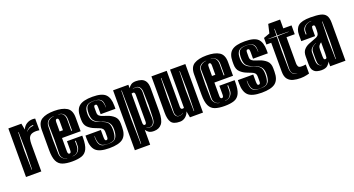

<svg xmlns="http://www.w3.org/2000/svg" viewBox="-46 -1154 3395 1840"><g transform="rotate(-20 1651.5 -234.5)"><path d="M25 0V-495H158L170 -431Q183 -464 211 -481.5Q239 -499 273 -499Q286 -499 299 -496V-377Q281 -380 264 -380Q250 -380 235 -377Q220 -374 209 -366Q192 -353 186.5 -330.5Q181 -308 181 -279V0ZM185 -402Q191 -414 212.5 -425.5Q234 -437 259 -437V-445Q233 -445 212 -431.5Q191 -418 185 -405ZM100 -47H104L109 -240L105 -429H101L96 -240Z M494 12Q435 12 396.5 -1.5Q358 -15 339.5 -53.5Q321 -92 321 -166V-373Q321 -447 366 -475Q411 -503 494 -503Q577 -503 622 -475Q667 -447 667 -373V-233H477V-98Q477 -81 481.5 -74.5Q486 -68 494 -68Q502 -68 506.5 -74.5Q511 -81 511 -98V-188H667V-167Q667 -93 648.5 -54Q630 -15 592 -1.5Q554 12 494 12ZM584 -267H592V-382Q592 -415 574.5 -436.5Q557 -458 521 -458V-456Q556 -456 570 -434.5Q584 -413 584 -382ZM457 -33V-35Q435 -35 417 -54Q399 -73 400 -102L403 -245L400 -389Q399 -418 422.5 -436.5Q446 -455 474 -455V-457Q439 -457 416 -438.5Q393 -420 392 -383L389 -245L392 -103Q393 -72 414 -52.5Q435 -33 457 -33ZM477 -300H511V-393Q511 -410 506.5 -416.5Q502 -423 494 -423Q486 -423 481.5 -416.5Q477 -410 477 -393ZM513 -33Q549 -33 570.5 -56.5Q592 -80 592 -113V-164H584V-113Q584 -82 566 -58.5Q548 -35 513 -35Z M872 14Q772 14 734 -23Q696 -60 696 -144V-178H853V-109Q853 -90 856 -79Q859 -68 870 -68Q880 -68 883.5 -76Q887 -84 887 -95V-141Q887 -167 876.5 -179Q866 -191 847 -198Q828 -205 804 -215Q766 -229 737.5 -256Q709 -283 709 -335V-363Q709 -439 749.5 -472Q790 -505 885 -505Q981 -505 1017.5 -469Q1054 -433 1054 -353V-321H903V-384Q903 -404 900 -414Q897 -423 886 -423Q875 -423 872 -415.5Q869 -408 869 -397V-350Q869 -327 882.5 -315.5Q896 -304 916.5 -298Q937 -292 958 -284Q997 -271 1025.5 -245Q1054 -219 1054 -170V-134Q1054 -54 1012 -20Q970 14 872 14ZM873 -29Q882 -29 894 -29.5Q906 -30 914 -32Q946 -39 960 -66.5Q974 -94 974 -142Q974 -184 956.5 -207.5Q939 -231 904 -244L879 -253L853 -265Q819 -281 808 -305Q797 -329 797 -366Q797 -410 808.5 -431.5Q820 -453 850 -459Q857 -461 866 -461.5Q875 -462 883 -462H898Q902 -462 905 -461.5Q908 -461 911 -460Q944 -455 957.5 -433Q971 -411 971 -366H973Q976 -414 962 -435.5Q948 -457 911 -462Q905 -463 898 -463.5Q891 -464 883 -464Q875 -464 866 -463.5Q857 -463 850 -462Q816 -456 800.5 -434Q785 -412 785 -366Q785 -327 801 -300.5Q817 -274 852 -261L879 -251L903 -241Q938 -227 950.5 -204.5Q963 -182 963 -142Q963 -97 952.5 -68.5Q942 -40 913 -35Q906 -33 894 -31.5Q882 -30 873 -30Q865 -30 852.5 -31Q840 -32 834 -34Q802 -40 789.5 -67.5Q777 -95 777 -143H774Q772 -92 785 -64Q798 -36 833 -31Q839 -30 852 -29.5Q865 -29 873 -29Z M1093 116V-495H1249V-460Q1259 -477 1277 -490Q1295 -503 1328 -503Q1358 -503 1383.5 -494Q1409 -485 1424 -460.5Q1439 -436 1439 -391V-154Q1439 -67 1410.5 -30.5Q1382 6 1329 6Q1295 6 1277 -6.5Q1259 -19 1249 -36V116ZM1167 78H1171L1175 -180L1170 -466H1166L1162 -180ZM1270 -47Q1287 -40 1303 -40Q1328 -40 1344 -59.5Q1360 -79 1361 -122L1365 -245L1361 -383Q1360 -412 1346 -430.5Q1332 -449 1306 -449Q1292 -449 1275 -443V-441Q1283 -444 1289.5 -445Q1296 -446 1302 -446Q1328 -446 1340.5 -428Q1353 -410 1353 -383L1350 -245L1353 -125Q1355 -84 1340 -63.5Q1325 -43 1300 -43Q1287 -43 1270 -49ZM1266 -80Q1274 -80 1278.5 -86.5Q1283 -93 1283 -110V-378Q1283 -395 1278.5 -401.5Q1274 -408 1266 -408Q1263 -408 1260 -407.5Q1257 -407 1254 -406L1249 -405V-110Q1249 -93 1253.5 -86.5Q1258 -80 1266 -80Z M1594 7Q1528 7 1506 -26Q1484 -59 1484 -124V-495H1640V-130Q1640 -102 1657 -102Q1661 -102 1666 -102.5Q1671 -103 1674 -105V-495H1830V0H1697L1685 -65Q1676 -34 1651 -13.5Q1626 7 1594 7ZM1606 -47Q1631 -47 1649 -62V-64Q1630 -49 1606 -49Q1584 -49 1576 -66Q1568 -83 1568 -97L1572 -251L1568 -449H1564L1559 -251L1562 -97Q1563 -74 1574 -60.5Q1585 -47 1606 -47ZM1752 -43H1756L1761 -256L1757 -449H1753L1748 -256Z M2048 12Q1989 12 1950.5 -1.5Q1912 -15 1893.5 -53.5Q1875 -92 1875 -166V-373Q1875 -447 1920 -475Q1965 -503 2048 -503Q2131 -503 2176 -475Q2221 -447 2221 -373V-233H2031V-98Q2031 -81 2035.5 -74.5Q2040 -68 2048 -68Q2056 -68 2060.5 -74.5Q2065 -81 2065 -98V-188H2221V-167Q2221 -93 2202.5 -54Q2184 -15 2146 -1.5Q2108 12 2048 12ZM2138 -267H2146V-382Q2146 -415 2128.5 -436.5Q2111 -458 2075 -458V-456Q2110 -456 2124 -434.5Q2138 -413 2138 -382ZM2011 -33V-35Q1989 -35 1971 -54Q1953 -73 1954 -102L1957 -245L1954 -389Q1953 -418 1976.5 -436.5Q2000 -455 2028 -455V-457Q1993 -457 1970 -438.5Q1947 -420 1946 -383L1943 -245L1946 -103Q1947 -72 1968 -52.5Q1989 -33 2011 -33ZM2031 -300H2065V-393Q2065 -410 2060.5 -416.5Q2056 -423 2048 -423Q2040 -423 2035.5 -416.5Q2031 -410 2031 -393ZM2067 -33Q2103 -33 2124.5 -56.5Q2146 -80 2146 -113V-164H2138V-113Q2138 -82 2120 -58.5Q2102 -35 2067 -35Z M2426 14Q2326 14 2288 -23Q2250 -60 2250 -144V-178H2407V-109Q2407 -90 2410 -79Q2413 -68 2424 -68Q2434 -68 2437.5 -76Q2441 -84 2441 -95V-141Q2441 -167 2430.5 -179Q2420 -191 2401 -198Q2382 -205 2358 -215Q2320 -229 2291.5 -256Q2263 -283 2263 -335V-363Q2263 -439 2303.5 -472Q2344 -505 2439 -505Q2535 -505 2571.5 -469Q2608 -433 2608 -353V-321H2457V-384Q2457 -404 2454 -414Q2451 -423 2440 -423Q2429 -423 2426 -415.5Q2423 -408 2423 -397V-350Q2423 -327 2436.5 -315.5Q2450 -304 2470.5 -298Q2491 -292 2512 -284Q2551 -271 2579.5 -245Q2608 -219 2608 -170V-134Q2608 -54 2566 -20Q2524 14 2426 14ZM2427 -29Q2436 -29 2448 -29.5Q2460 -30 2468 -32Q2500 -39 2514 -66.5Q2528 -94 2528 -142Q2528 -184 2510.5 -207.5Q2493 -231 2458 -244L2433 -253L2407 -265Q2373 -281 2362 -305Q2351 -329 2351 -366Q2351 -410 2362.5 -431.5Q2374 -453 2404 -459Q2411 -461 2420 -461.5Q2429 -462 2437 -462H2452Q2456 -462 2459 -461.5Q2462 -461 2465 -460Q2498 -455 2511.5 -433Q2525 -411 2525 -366H2527Q2530 -414 2516 -435.5Q2502 -457 2465 -462Q2459 -463 2452 -463.5Q2445 -464 2437 -464Q2429 -464 2420 -463.5Q2411 -463 2404 -462Q2370 -456 2354.5 -434Q2339 -412 2339 -366Q2339 -327 2355 -300.5Q2371 -274 2406 -261L2433 -251L2457 -241Q2492 -227 2504.5 -204.5Q2517 -182 2517 -142Q2517 -97 2506.5 -68.5Q2496 -40 2467 -35Q2460 -33 2448 -31.5Q2436 -30 2427 -30Q2419 -30 2406.5 -31Q2394 -32 2388 -34Q2356 -40 2343.5 -67.5Q2331 -95 2331 -143H2328Q2326 -92 2339 -64Q2352 -36 2387 -31Q2393 -30 2406 -29.5Q2419 -29 2427 -29Z M2823 10Q2784 10 2750 1.5Q2716 -7 2694.5 -33Q2673 -59 2673 -110V-405H2624V-472L2687 -495L2708 -585H2829V-495H2913V-405H2829V-137Q2829 -122 2835.5 -107.5Q2842 -93 2866 -93H2880Q2884 -93 2887.5 -93Q2891 -93 2895 -94L2913 -96V-4Q2906 -2 2899.5 -0.5Q2893 1 2885 3Q2872 6 2856 8Q2840 10 2823 10ZM2807 -42V-43Q2781 -45 2765 -63Q2749 -81 2750 -116L2754 -295L2751 -444L2867 -447V-449L2751 -451L2750 -520H2746L2744 -451L2660 -449V-447L2744 -444L2741 -295L2744 -113Q2745 -87 2760 -64.5Q2775 -42 2807 -42Z M3037 7Q3016 7 2993 1Q2970 -5 2954.5 -25.5Q2939 -46 2939 -89V-170Q2939 -212 2959 -235.5Q2979 -259 3010 -272Q3041 -285 3075 -297Q3106 -307 3115 -321.5Q3124 -336 3124 -365V-397Q3124 -408 3121 -415.5Q3118 -423 3107 -423Q3096 -423 3093 -414Q3090 -404 3090 -384V-321H2949V-386Q2949 -446 2983.5 -475.5Q3018 -505 3108 -505Q3172 -505 3210 -496.5Q3248 -488 3265.5 -462.5Q3283 -437 3283 -386V0H3127V-49Q3121 -30 3100.5 -11.5Q3080 7 3037 7ZM3011 -366H3019V-395Q3019 -426 3044.5 -447.5Q3070 -469 3105 -469V-471Q3070 -471 3040.5 -450Q3011 -429 3011 -395ZM3199 -47H3203L3208 -240L3204 -429H3200L3195 -240ZM3055 -39V-41Q3036 -41 3027.5 -57Q3019 -73 3019 -111V-181Q3019 -215 3038.5 -232Q3058 -249 3075 -255V-257Q3055 -250 3032 -231.5Q3009 -213 3009 -181V-111Q3009 -71 3022 -55Q3035 -39 3055 -39ZM3107 -80Q3120 -80 3122 -93.5Q3124 -107 3124 -127V-246Q3109 -237 3099.5 -223Q3090 -209 3090 -186V-121Q3090 -104 3092.5 -92Q3095 -80 3107 -80Z"/></g></svg>

Font: Alumni Sans Inline One
Style: Regular
Weight: 400
Designer: Robert E. Leuschke
Foundry: Robert E. Leuschke
Version: Version 1.100; ttfautohint (v1.8.3)